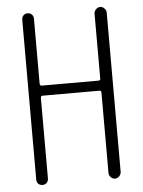

<svg xmlns="http://www.w3.org/2000/svg" viewBox="-53 -772 605 814"><g transform="rotate(-5 250.0 -365.0)"><path d="M70.3 -25.4V-705.1Q70.3 -715.8 77.1 -723.1Q84 -730.5 95.2 -730.5Q106.4 -730.5 113.3 -723.1Q120.1 -715.8 120.1 -705.1V-428.7Q120.1 -419.9 128.9 -419.9H370.1Q377.9 -419.9 377.9 -428.7V-704.1Q377.9 -713.9 385.7 -722.2Q393.6 -730.5 403.8 -730.5Q414.1 -730.5 421.9 -722.2Q429.7 -713.9 429.7 -704.1V-26.4Q429.7 -16.6 421.9 -8.3Q414.1 0 403.8 0Q393.6 0 385.7 -7.8Q377.9 -15.6 377.9 -26.4V-368.2Q377.9 -377 370.1 -377H128.9Q120.1 -377 120.1 -368.2V-25.4Q120.1 -14.6 113.3 -7.3Q106.4 0 95.2 0Q84 0 77.1 -6.8Q70.3 -13.7 70.3 -25.4Z"/></g></svg>

Font: Rounded Mgen+ 1mn light
Style: Regular
Weight: 200
Designer: [Source Han Sans]
Ryoko NISHIZUKA  (kana & ideographs); Paul D. Hunt (Latin, Greek & Cyrillic); Wenlong ZHANG  (bopomofo
Version: Version 1.059.20150602